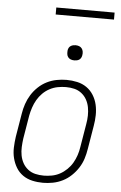

<svg xmlns="http://www.w3.org/2000/svg" viewBox="-60 -935 620 984"><g transform="rotate(5 250.0 -442.5)"><path d="M199 8Q171 8 144 2Q117 -4 95.5 -19Q74 -34 60.5 -56.5Q47 -79 40.5 -105Q34 -131 35 -159Q36 -187 40 -215L60 -335Q64 -361 72.5 -386Q81 -411 95 -433.5Q109 -456 129 -475Q149 -494 173 -506Q197 -518 223 -523Q249 -528 274 -528Q302 -528 329 -522Q356 -516 377.5 -501Q399 -486 413 -463.5Q427 -441 433 -415Q439 -389 438.5 -361Q438 -333 433 -305L413 -185Q409 -159 401 -134Q393 -109 378.5 -86.5Q364 -64 344 -45Q324 -26 300 -14Q276 -2 250 3Q224 8 199 8ZM200 -29Q220 -29 241.5 -33Q263 -37 282.5 -47.5Q302 -58 318.5 -74Q335 -90 346 -109Q357 -128 364 -149Q371 -170 374 -191L394 -311Q398 -333 398.5 -355Q399 -377 395 -398Q391 -419 381 -437Q371 -455 354.5 -468Q338 -481 317.5 -486Q297 -491 274 -491Q254 -491 232.5 -487Q211 -483 191 -472.5Q171 -462 155 -446Q139 -430 128 -411Q117 -392 110 -371Q103 -350 99 -329L79 -209Q76 -187 75 -165Q74 -143 78 -122Q82 -101 92 -83Q102 -65 118.5 -52Q135 -39 156 -34Q177 -29 200 -29ZM305 -631Q295 -631 286.5 -634Q278 -637 272.5 -644Q267 -651 266 -660.5Q265 -670 266 -680Q267 -686 270 -692Q273 -698 279 -702Q285 -706 291.5 -707.5Q298 -709 304 -709Q314 -709 322.5 -706Q331 -703 336.5 -696Q342 -689 343.5 -679.5Q345 -670 343 -660Q342 -654 339 -648Q336 -642 330.5 -638Q325 -634 318 -632.5Q311 -631 305 -631ZM189 -857V-893H489V-857Z"/></g></svg>

Font: Iosevka Extralight
Style: Italic
Weight: 200
Italic angle: -9°
Monospace: yes
Designer: Belleve Invis
Foundry: Belleve Invis
Version: Version 32.5.0; ttfautohint (v1.8.4)